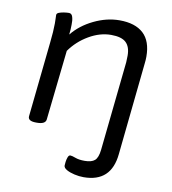

<svg xmlns="http://www.w3.org/2000/svg" viewBox="-83 -601 792 885"><g transform="rotate(10 313.5 -158.5)"><path d="M367 212Q346 212 324 207Q302 202 287 193.5Q272 185 272 174Q272 169 273.5 157Q275 145 279 134.5Q283 124 290 124Q298 124 315 130.5Q332 137 359 137Q391 137 406 124Q421 111 425 74L469 -344Q470 -361 470 -375Q470 -416 449 -436Q428 -456 379 -456Q327 -456 275.5 -426Q224 -396 190 -348L154 -20Q151 2 112 2H108Q69 2 71 -21L108 -373Q114 -427 114 -463Q114 -477 113.5 -486Q113 -495 113 -502Q113 -510 123 -514Q133 -518 146.5 -520Q160 -522 170 -522Q183 -522 187.5 -506Q192 -490 191 -470Q191 -449 188 -424Q226 -471 286 -500Q346 -529 406 -529Q479 -529 517.5 -493.5Q556 -458 556 -385Q556 -370 554 -354L509 79Q496 212 367 212Z"/></g></svg>

Font: Asap Semi Expanded Semi Expanded Regular
Style: Italic
Weight: 400
Width: 6
Italic angle: -6°
Designer: Pablo Cosgaya
Foundry: Omnibus-Type
Version: Version 3.001; ttfautohint (v1.8.4.7-5d5b)